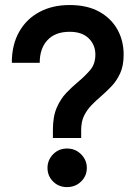

<svg xmlns="http://www.w3.org/2000/svg" viewBox="-20 -732 552 764"><path d="M190.5 -183V-215.5Q190.5 -268.5 205.8 -303.5Q221 -338.5 244 -362.5Q267 -386.5 290.5 -406Q318 -429 338.8 -453.2Q359.5 -477.5 359.5 -515Q359.5 -553.5 333 -579.5Q306.5 -605.5 257 -605.5Q199.5 -605.5 168.8 -572.2Q138 -539 138 -482H27Q27 -553.5 56 -605Q85 -656.5 136.8 -684.2Q188.5 -712 257 -712Q326.5 -712 374.2 -685.8Q422 -659.5 447 -615Q472 -570.5 472 -514.5Q472 -470.5 458.2 -440.5Q444.5 -410.5 423.8 -388.8Q403 -367 381 -348Q361 -331 343.2 -312.5Q325.5 -294 314.2 -270.8Q303 -247.5 303 -214.5V-183ZM246.5 12.5Q213.5 12.5 191.2 -9.8Q169 -32 169 -64Q169 -95 191.2 -118Q213.5 -141 246.5 -141Q280 -141 302.8 -118Q325.5 -95 325.5 -64Q325.5 -32 302.8 -9.8Q280 12.5 246.5 12.5Z"/></svg>

Font: Overpass SemiBold
Style: Regular
Weight: 600
Designer: Delve Withrington, Dave Bailey, Thomas Jockin
Foundry: Delve Fonts LLC
Version: Version 4.000